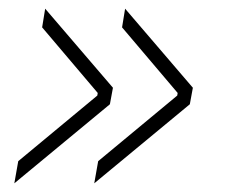

<svg xmlns="http://www.w3.org/2000/svg" viewBox="-20 -490 522 442"><path d="M240 -288 233 -250 13 -68 22 -119 204 -270 205 -276 77 -427 84 -470ZM424 -288 417 -250 197 -68 206 -119 388 -270 389 -276 261 -427 268 -470Z"/></svg>

Font: Chakra Petch ExtraLight
Style: Italic
Weight: 275
Italic angle: -10°
Designer: Katatrad Aksorn Co.,Ltd.
Foundry: Cadson Demak Co.,Ltd.
Version: Version 1.000; ttfautohint (v1.6)